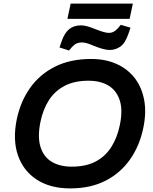

<svg xmlns="http://www.w3.org/2000/svg" viewBox="-20 -1038 853 1068"><path d="M370 10Q260 10 185 -38.5Q110 -87 80 -173.5Q50 -260 73 -373Q93 -471 146 -547Q199 -623 284.5 -666.5Q370 -710 487 -710Q567 -710 629 -682Q691 -654 730 -603Q769 -552 782 -481.5Q795 -411 777 -326Q757 -228 704 -152Q651 -76 567.5 -33Q484 10 370 10ZM379 -111Q458 -111 512 -139.5Q566 -168 599 -220Q632 -272 646 -340Q664 -423 646.5 -478.5Q629 -534 584 -561.5Q539 -589 472 -589Q394 -589 339.5 -560.5Q285 -532 252 -480.5Q219 -429 205 -360Q188 -277 205 -221.5Q222 -166 267 -138.5Q312 -111 379 -111ZM364 -757 311 -774 323 -809Q339 -855 365 -876Q391 -897 431 -897Q447 -897 468 -891Q489 -885 518 -873Q544 -863 560 -859Q576 -855 586 -855Q599 -855 610.5 -860.5Q622 -866 635 -880L652 -900L706 -884L694 -849Q676 -797 649 -778.5Q622 -760 590 -760Q574 -760 551.5 -766Q529 -772 497 -785Q479 -793 463.5 -797.5Q448 -802 435 -802Q419 -802 406.5 -796.5Q394 -791 381 -777ZM355 -933 373 -1018H719L701 -933Z"/></svg>

Font: REM Medium
Style: Italic
Weight: 500
Italic angle: -11°
Designer: Octavio Pardo
Foundry: Ashler Design
Version: Version 1.005;gftools[0.9.28]